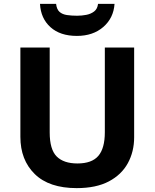

<svg xmlns="http://www.w3.org/2000/svg" viewBox="-20 -959 796 989"><path d="M671 -252Q671 -178 638.5 -118.5Q606 -59 540.5 -24.5Q475 10 375 10Q233 10 159 -62.5Q85 -135 85 -254V-714H236V-277Q236 -189 272 -153Q308 -117 379 -117Q453 -117 486.5 -156Q520 -195 520 -278V-714H671ZM570 -939Q565 -866 512 -820Q459 -774 376 -774Q290 -774 240 -819Q190 -864 186 -939H269Q272 -911 286.5 -898Q301 -885 325 -881.5Q349 -878 377 -878Q401 -878 424.5 -882.5Q448 -887 465 -900Q482 -913 485 -939Z"/></svg>

Font: Noto Sans Adlam
Style: Regular
Weight: 400
Designer: Mark Jamra, Neil Patel
Foundry: JamraPatel LLC
Version: Version 3.001